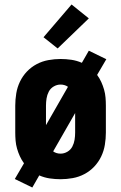

<svg xmlns="http://www.w3.org/2000/svg" viewBox="-20 -791 540 856"><path d="M124 45 46 7 87 -63Q76 -78 68.5 -94.5Q61 -111 56 -128.5Q51 -146 49.5 -164Q48 -182 48 -200V-320Q48 -347 52.5 -374.5Q57 -402 69 -427Q81 -452 100 -472Q119 -492 143.5 -505Q168 -518 195.5 -523Q223 -528 250 -528Q274 -528 298 -524.5Q322 -521 345 -511L376 -565L454 -527L413 -457Q424 -442 431.5 -425.5Q439 -409 444 -391.5Q449 -374 450.5 -356Q452 -338 452 -320V-200Q452 -173 447.5 -145.5Q443 -118 431 -93Q419 -68 400 -48Q381 -28 356.5 -15Q332 -2 304.5 3Q277 8 250 8Q226 8 202 4.5Q178 1 155 -9ZM185 -233 283 -404Q276 -409 267.5 -411.5Q259 -414 250 -414Q234 -414 219.5 -405.5Q205 -397 197.5 -382.5Q190 -368 187.5 -352Q185 -336 185 -320ZM250 -106Q266 -106 280.5 -114.5Q295 -123 302.5 -137.5Q310 -152 312.5 -168Q315 -184 315 -200V-287L217 -116Q224 -111 232.5 -108.5Q241 -106 250 -106ZM237 -575 174 -625 299 -771 376 -709Z"/></svg>

Font: Iosevka SS18 Heavy
Style: Regular
Weight: 900
Monospace: yes
Designer: Belleve Invis
Foundry: Belleve Invis
Version: Version 25.1.1; ttfautohint (v1.8.4)